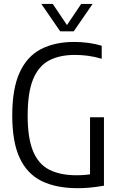

<svg xmlns="http://www.w3.org/2000/svg" viewBox="-20 -966 615 992"><path d="M381.2 6.3Q270.5 6.3 195.3 -30.6Q120.2 -67.4 81.8 -149.7Q43.3 -232.1 43.3 -369.3Q43.3 -508.2 81.5 -591.5Q119.7 -674.8 191.4 -712Q263.1 -749.3 363.4 -749.3Q400.6 -749.3 436.7 -744.4Q472.7 -739.5 505.5 -729.8V-662.3Q469 -673.1 435.3 -677.7Q401.6 -682.3 367.1 -682.3Q288.3 -682.3 234 -653.8Q179.6 -625.3 151.2 -556.9Q122.9 -488.6 122.9 -368.5Q122.9 -251.7 151 -184.4Q179.2 -117 235.5 -88.7Q291.7 -60.5 375.5 -60.5Q400.1 -60.5 423.5 -62.7Q446.9 -64.9 468.6 -69.2L445.2 -43.7V-360H517.1V-6.5Q479 0 446.2 3.2Q413.4 6.3 381.2 6.3ZM291 -804.1 193.5 -945.8H252.5L331.8 -827.9H320.2L399.5 -945.8H458.5L361 -804.1Z"/></svg>

Font: Encode Sans Condensed Thin
Style: Regular
Weight: 100
Width: 3
Designer: Multiple Designers
Foundry: Impallari Type
Version: Version 3.002